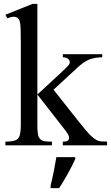

<svg xmlns="http://www.w3.org/2000/svg" viewBox="-20 -750 573 991"><path d="M172.9 -730V-262.2L291.5 -371.6Q329.1 -406.7 335.4 -415.5Q340.3 -421.9 340.3 -428.7Q340.3 -438.5 331.8 -446Q323.2 -453.6 304.2 -454.6V-470.2H507.8V-454.6Q465.8 -453.6 438 -441.7Q410.2 -429.7 377 -398.4L256.3 -287.1L377 -134.3Q426.8 -71.3 443.8 -54.2Q469.2 -30.3 487.3 -22.9Q501 -19 532.7 -19V0H304.2V-19Q323.2 -19 330.1 -24.2Q336.9 -29.3 336.9 -40Q336.9 -51.3 316.4 -78.1L172.9 -262.2V-106Q172.9 -60.1 179 -45.7Q185.1 -31.2 196.8 -25.1Q208.5 -19 248 -19V0H7.8V-19Q44.4 -19 63 -27.3Q73.7 -32.7 79.1 -44.4Q87.4 -62.5 87.4 -103.5V-531.2Q87.4 -613.8 83.7 -632.1Q80.1 -650.4 71.5 -657Q63 -663.6 49.3 -663.6Q39.1 -663.6 18.1 -655.8L7.8 -673.8L148.4 -730ZM241.2 208Q249.5 174.8 257.3 136Q265.1 97.2 271 61H368.2V70.8Q361.3 86.4 351.6 106Q341.8 125.5 330.3 146Q318.8 166.5 307.1 186Q295.4 205.6 285.2 221.2H241.2Z"/></svg>

Font: KhunPaOh
Style: Regular
Weight: 400
Designer: Khon Soe Zaw Thu
Version: Version 1.00 July 11, 2016, initial release